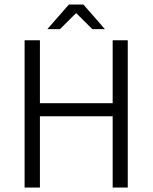

<svg xmlns="http://www.w3.org/2000/svg" viewBox="-20 -837 681 857"><path d="M158.2 -657.2V-376.5H482.9V-657.2H550.3V0H482.9V-317.9H158.2V0H89.8V-657.2ZM287.6 -816.9H352.1L448.2 -707H392.1L321.8 -776.9H317.9L247.6 -707H191.4Z"/></svg>

Font: Varta
Style: Light
Weight: 300
Designer: Joana Correia, Viktoriya Grabowska, Eben Sorkin
Foundry: Sorkin Type
Version: Version 1.002; ttfautohint (v1.3) -l 8 -r 24 -G 200 -x 12 -H